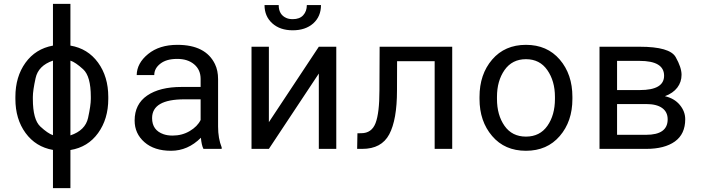

<svg xmlns="http://www.w3.org/2000/svg" viewBox="-20 -770 3641 993"><path d="M149.9 -258.3Q149.9 -151.4 188.7 -115.5Q227.5 -79.6 253.9 -70.8V-456.5Q178.2 -430.7 164.1 -366Q149.9 -301.3 149.9 -269ZM449.7 -269Q449.7 -375.5 410.2 -411.6Q370.6 -447.8 344.2 -456.5V-69.8Q421.4 -95.7 435.5 -160.4Q449.7 -225.1 449.7 -258.3ZM59.6 -269Q59.6 -373 111.6 -445.3Q163.6 -517.6 253.9 -534.2V-750H344.2V-534.2Q434.1 -519 487.1 -446.3Q540 -373.5 540 -269V-258.3Q540 -154.8 487.3 -81.8Q434.6 -8.8 344.2 5.9V203.1H253.9V5.4Q164.6 -10.3 112.1 -82.3Q59.6 -154.3 59.6 -258.3Z M933.6 -256.3Q766.6 -256.3 766.6 -159.2Q766.6 -96.2 826.2 -75.7Q846.2 -68.8 872.6 -68.8Q921.9 -68.8 961.4 -92.3Q1001 -115.7 1017.6 -149.4V-256.3ZM1019 -57.6Q951.7 9.8 864.7 9.8Q777.8 9.8 727.1 -34.7Q676.3 -79.1 676.3 -146.5Q676.3 -231.4 741.2 -275.9Q806.2 -320.3 918.9 -320.3H1017.6V-361.8Q1017.6 -409.2 983.9 -437.5Q950.2 -465.8 895.5 -465.3Q840.8 -465.3 809.6 -440.9Q777.8 -416.5 777.8 -381.8H687Q688 -443.4 746.1 -490.7Q804.2 -538.1 897.5 -538.1Q1043.5 -538.1 1091.8 -438.5Q1107.9 -405.3 1107.9 -360.8V-115.2Q1107.9 -54.2 1126.5 -7.8V0H1032.2Q1022.5 -18.6 1019 -57.6Z M1719.2 -528.3V0H1628.9V-389.6L1370.6 0H1280.8V-528.3H1370.6V-138.2L1628.9 -528.3ZM1640.1 -743.7Q1640.1 -685.1 1600.1 -648.9Q1559.6 -613.3 1494.1 -613.3Q1428.2 -613.3 1388.2 -649.4Q1348.1 -685.5 1348.1 -743.7H1421.4Q1421.4 -693.8 1461.4 -676.8Q1474.6 -670.9 1494.1 -670.9Q1529.8 -670.9 1548.3 -691.4Q1566.9 -711.9 1566.9 -743.7Z M2318.8 -528.3V0H2228V-453.6H2033.7L2033.2 -302.2Q2033.2 -150.9 1993.2 -75.4Q1953.1 0 1853.5 0H1827.1L1828.6 -80.6L1848.6 -81.1Q1902.3 -81.1 1922.4 -133.5Q1942.4 -186 1942.4 -302.2L1943.4 -528.3Z M2550.3 -258.3Q2550.3 -174.8 2589.4 -119.1Q2628.4 -63.5 2700.2 -63.5Q2772 -63.5 2811 -119.1Q2850.1 -174.8 2850.1 -258.3V-269Q2850.1 -351.1 2810.5 -407.7Q2771.5 -463.9 2700.2 -463.9Q2628.9 -463.9 2589.4 -407.7Q2550.3 -351.6 2550.3 -269ZM2460 -269Q2460 -385.7 2525.4 -461.9Q2590.8 -538.1 2700.2 -538.1Q2809.6 -538.1 2875 -461.9Q2940.4 -385.7 2940.4 -269V-258.3Q2940.4 -142.1 2875 -66.4Q2809.6 9.8 2700.2 9.8Q2590.3 9.8 2525.4 -66.4Q2460 -142.6 2460 -258.3Z M3414.6 -378.4Q3414.6 -455.1 3288.1 -455.1H3171.4V-304.2H3289.1Q3414.6 -304.2 3414.6 -378.4ZM3321.8 -72.8Q3433.1 -72.8 3433.1 -152.8Q3433.1 -190.9 3404.5 -211.4Q3376 -231.9 3321.8 -231.9H3171.4V-72.8ZM3080.6 0V-528.3H3288.1Q3444.3 -528.3 3474.6 -474.6Q3504.9 -420.9 3504.9 -383.3Q3504.9 -345.7 3482.9 -316.9Q3460.9 -288.1 3418.9 -272.5Q3467.8 -261.2 3495.8 -227.5Q3523.9 -193.8 3523.9 -153.3Q3523.9 -76.7 3470.5 -38.3Q3417 0 3321.8 0Z"/></svg>

Font: RobotoMono-Regular
Style: Regular
Weight: 400
Designer: Google
Version: Version 2.000985; 2015; ttfautohint (v1.3)